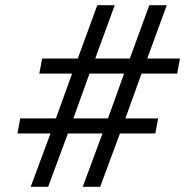

<svg xmlns="http://www.w3.org/2000/svg" viewBox="-20 -718 721 738"><path d="M298 0 374 -205H241L165 0H98L174 -205H47L58 -263H195L257 -435H131L142 -493H279L354 -698H421L346 -493H479L554 -698H621L546 -493H672L661 -435H524L462 -263H588L577 -205H441L365 0ZM262 -263H395L457 -435H324Z"/></svg>

Font: IBM Plex Sans Var
Style: Italic
Weight: 400
Italic angle: -11.31°
Designer: Mike Abbink, Paul van der Laan, Pieter van Rosmalen
Foundry: Bold Monday
Version: Version 1.001